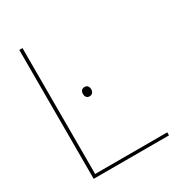

<svg xmlns="http://www.w3.org/2000/svg" viewBox="-191 -928 960 1045"><g transform="rotate(-30 289.0 -405.0)"><path d="M295.9 -399.9Q283.2 -399.9 276.6 -408Q270 -416 270 -429.2Q270 -442.4 276.6 -450.2Q283.2 -458 295.9 -458Q308.6 -458 315.2 -450.2Q321.8 -442.4 321.8 -429.2Q321.8 -416 314.7 -408Q307.6 -399.9 295.9 -399.9ZM563 -19V0H89.8V-810.1H109.9V-22L106.9 -19Z"/></g></svg>

Font: Sinkin Sans 100 Thin
Style: Regular
Weight: 100
Designer: Keith Bates
Foundry: K-Type
Version: Sinkin Sans (version 1.0)  by Keith Bates   •   © 2014   www